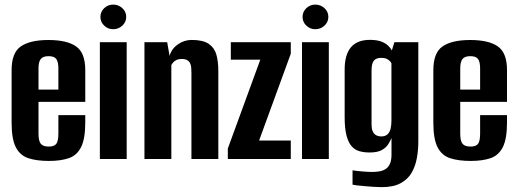

<svg xmlns="http://www.w3.org/2000/svg" viewBox="-20 -674 2194 814"><path d="M187.6 8.3Q135.9 8.3 100.5 -3.2Q65.2 -14.7 47.2 -49.5Q29.2 -84.3 29.2 -154.4V-376.8Q29.2 -450.3 68.3 -477.3Q107.5 -504.4 185.7 -504.4Q263.6 -504.4 302.5 -477.3Q341.5 -450.3 341.5 -376.8V-242.2H143.2V-107.4Q143.2 -76.7 152.8 -64.7Q162.5 -52.6 187 -52.6Q209.9 -52.6 218.7 -64.3Q227.5 -76.1 227.5 -107.4V-186H341.5V-155.4Q341.5 -85.3 323.7 -50.1Q305.9 -15 271.5 -3.3Q237.1 8.3 187.6 8.3ZM143.2 -294H227.5V-383.3Q227.5 -411.8 218.7 -423.8Q209.9 -435.9 185.7 -435.9Q162.5 -435.9 152.8 -423.8Q143.2 -411.8 143.2 -383.3Z M403.4 0V-495H517.1V0ZM459.7 -550.1Q437.6 -550.1 421.6 -565.5Q405.7 -580.8 405.7 -602.1Q405.7 -624 421.6 -639.3Q437.6 -654.5 459.7 -654.5Q482.4 -654.5 498.8 -639.3Q515.1 -624 515.1 -602.4Q515.1 -580.8 498.8 -565.5Q482.4 -550.1 459.7 -550.1Z M592.4 0V-495H688.8L698.9 -437.1Q707.6 -467.5 734.3 -486.1Q761.1 -504.7 792.8 -504.7Q840.6 -504.7 864.9 -488.1Q889.2 -471.5 897.4 -442.2Q905.6 -412.9 905.6 -373.4V0H791.6V-366.4Q791.6 -378.2 790.6 -388.4Q789.6 -398.7 785.6 -406.6Q781.5 -414.6 773.1 -419.3Q764.7 -424 749.2 -424Q736.7 -424 727.8 -419.5Q718.9 -415 714 -409.1Q709 -403.2 706.4 -397.8V0Z M945.9 0V-44.4L1083.6 -421.1H958.6V-495H1212.8V-446.2L1078.5 -78.3H1212.8V0Z M1260.4 0V-495H1374.1V0ZM1316.7 -550.1Q1294.6 -550.1 1278.6 -565.5Q1262.7 -580.8 1262.7 -602.1Q1262.7 -624 1278.6 -639.3Q1294.6 -654.5 1316.7 -654.5Q1339.4 -654.5 1355.8 -639.3Q1372.1 -624 1372.1 -602.4Q1372.1 -580.8 1355.8 -565.5Q1339.4 -550.1 1316.7 -550.1Z M1598.4 119.4Q1584 119.4 1563.9 118.1Q1543.9 116.7 1524.5 115Q1505.2 113.4 1491.4 111.7Q1477.6 110 1474.6 109V48Q1488.3 50.4 1514.1 52.7Q1539.9 55 1557.9 55Q1574 55 1588.6 52.5Q1603.1 50 1614.8 42.6Q1626.5 35.1 1633.1 20.4Q1639.8 5.6 1639.8 -18.2V-89Q1634.9 -76.6 1625.7 -62.1Q1616.5 -47.6 1598.2 -37.6Q1579.9 -27.5 1546.7 -27.5Q1523.2 -27.5 1503.7 -33.1Q1484.2 -38.6 1470.5 -54.3Q1456.7 -69.9 1449 -99.7Q1441.2 -129.5 1441.2 -177.2V-379.3Q1441.2 -441.8 1467.7 -473.4Q1494.3 -505 1548.5 -505Q1579.6 -505 1599.4 -496.8Q1619.2 -488.6 1631.2 -474.4Q1643.3 -460.2 1649.9 -441L1634.7 -438.9L1652 -495H1753.5V-73.5Q1753.5 -38 1747.3 -3.7Q1741.1 30.7 1725 58.5Q1708.9 86.3 1678.3 102.8Q1647.6 119.4 1598.4 119.4ZM1595.8 -95.6Q1613.2 -95.6 1622.7 -104.3Q1632.3 -113 1635.9 -128.3Q1639.5 -143.5 1639.5 -161.2V-406Q1636.9 -410.8 1632 -415.9Q1627.1 -421 1618.6 -424.9Q1610 -428.7 1595.5 -428.7Q1575.1 -428.7 1565.2 -417.1Q1555.2 -405.5 1555.2 -374.9V-147Q1555.2 -130 1559.1 -119.7Q1563 -109.4 1569.4 -104.3Q1575.9 -99.2 1582.9 -97.4Q1589.9 -95.6 1595.8 -95.6Z M1975.6 8.3Q1923.9 8.3 1888.5 -3.2Q1853.2 -14.7 1835.2 -49.5Q1817.2 -84.3 1817.2 -154.4V-376.8Q1817.2 -450.3 1856.3 -477.3Q1895.5 -504.4 1973.7 -504.4Q2051.6 -504.4 2090.5 -477.3Q2129.5 -450.3 2129.5 -376.8V-242.2H1931.2V-107.4Q1931.2 -76.7 1940.8 -64.7Q1950.5 -52.6 1975 -52.6Q1997.9 -52.6 2006.7 -64.3Q2015.5 -76.1 2015.5 -107.4V-186H2129.5V-155.4Q2129.5 -85.3 2111.7 -50.1Q2093.9 -15 2059.5 -3.3Q2025.1 8.3 1975.6 8.3ZM1931.2 -294H2015.5V-383.3Q2015.5 -411.8 2006.7 -423.8Q1997.9 -435.9 1973.7 -435.9Q1950.5 -435.9 1940.8 -423.8Q1931.2 -411.8 1931.2 -383.3Z"/></svg>

Font: Alumni Sans Thin
Style: Regular
Weight: 100
Designer: Robert E. Leuschke
Foundry: Robert E. Leuschke
Version: Version 1.018